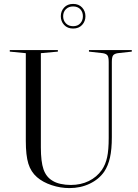

<svg xmlns="http://www.w3.org/2000/svg" viewBox="-20 -946 705 982"><path d="M536 -629Q536 -653 530 -662Q524 -671 506 -674L435 -682V-690H654V-682L582 -674Q564 -671 558 -662Q552 -653 552 -629V-245Q552 -182 542.5 -140Q533 -98 513 -68Q486 -29 439 -6.5Q392 16 335 16Q289 16 244 1Q199 -14 169 -40Q138 -67 125 -109Q112 -151 112 -225V-674L30 -682V-690H276V-682L189 -674V-192Q189 -119 202.5 -80Q216 -41 248 -22Q265 -11 290 -5.5Q315 0 342 0Q393 0 434 -20Q475 -40 501 -77Q520 -105 528 -142Q536 -179 536 -240ZM291 -863Q291 -889 308 -907.5Q325 -926 354 -926Q383 -926 400 -907.5Q417 -889 417 -863Q417 -837 400 -818.5Q383 -800 354 -800Q325 -800 308 -818.5Q291 -837 291 -863ZM303 -863Q303 -841 317 -826.5Q331 -812 354 -812Q377 -812 390.5 -826.5Q404 -841 404 -863Q404 -885 390.5 -899Q377 -913 354 -913Q331 -913 317 -899Q303 -885 303 -863Z"/></svg>

Font: Libre Caslon Display
Style: Regular
Weight: 400
Designer: Pablo Impallari, Rodrigo Fuenzalida
Foundry: Pablo Impallari, Rodrigo Fuenzalida
Version: Version 1.002; ttfautohint (v1.5)